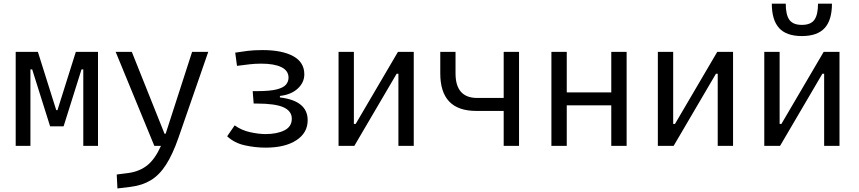

<svg xmlns="http://www.w3.org/2000/svg" viewBox="-20 -803 4728 1057"><path d="M66.4 0V-517.6H188.5L289.6 -196.8H296.4L397.5 -517.6H519.5V0H438.5V-420.9H428.7L330.1 -107.4H255.9L157.2 -420.9H147.5V0Z M626.5 234.4 622.6 157.7 687.5 149.4Q749 140.6 791.3 106.7Q833.5 72.8 866.2 0H829.6L616.7 -517.6H705.6L885.7 -66.9H892.1Q892.6 -68.4 893.1 -70.3L1037.6 -517.6H1126.5L962.9 -45.9Q930.7 46.9 894 103.8Q857.4 160.6 810.3 189.2Q763.2 217.8 699.2 225.6Z M1442.4 9.8Q1385.3 9.8 1327.9 -2.9Q1270.5 -15.6 1230.5 -52.7L1272 -112.8Q1309.1 -85.9 1356.4 -75.4Q1403.8 -64.9 1441.9 -64.9Q1504.4 -64.9 1545.4 -85.2Q1586.4 -105.5 1586.4 -149.4Q1586.4 -191.4 1541 -212.2Q1495.6 -232.9 1393.6 -232.9H1376.5L1371.1 -301.3H1395Q1465.8 -301.3 1503.2 -310.8Q1540.5 -320.3 1554.4 -337.2Q1568.4 -354 1568.4 -375.5Q1568.4 -414.1 1529.1 -433.3Q1489.7 -452.6 1418 -452.6Q1383.3 -452.6 1353.5 -449Q1323.7 -445.3 1284.7 -440.4L1274.9 -513.2Q1308.1 -518.6 1342.8 -522.9Q1377.4 -527.3 1425.8 -527.3Q1532.7 -527.3 1594 -493.9Q1655.3 -460.4 1655.3 -394Q1655.3 -348.6 1618.9 -315.2Q1582.5 -281.7 1521 -274.9V-266.6Q1673.8 -248.5 1673.8 -141.1Q1673.8 -71.8 1611.6 -31Q1549.3 9.8 1442.4 9.8Z M1843.8 0V-517.6H1928.2V-120.6H1938L2170.9 -517.6H2257.8V0H2173.3V-397H2163.6L1930.7 0Z M2601.1 -192.4Q2403.8 -192.4 2403.8 -398.9V-517.6H2487.8V-398.9Q2487.8 -263.7 2607.4 -263.7H2752.9V-517.6H2837.4V0H2752.9V-192.4Z M3345.2 0V-223.1H3100.1V0H3015.6V-517.6H3100.1V-294.4H3345.2V-517.6H3429.7V0Z M3601.6 0V-517.6H3686V-120.6H3695.8L3928.7 -517.6H4015.6V0H3931.2V-397H3921.4L3688.5 0Z M4187.5 0V-517.6H4272V-120.6H4281.7L4514.6 -517.6H4601.6V0H4517.1V-397H4507.3L4274.4 0ZM4394.5 -604.5Q4309.1 -604.5 4269 -648.7Q4229 -692.9 4229 -782.7H4305.7Q4305.7 -721.7 4325.7 -693.8Q4345.7 -666 4394.5 -666Q4443.8 -666 4463.6 -694.3Q4483.4 -722.7 4483.4 -782.7H4560.1Q4560.1 -692.4 4519.8 -648.4Q4479.5 -604.5 4394.5 -604.5Z"/></svg>

Font: Cascadia Mono NF SemiLight
Style: Regular
Weight: 350
Monospace: yes
Designer: Aaron Bell
Foundry: Saja Typeworks
Version: Version 2404.023; ttfautohint (v1.8.4)